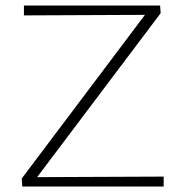

<svg xmlns="http://www.w3.org/2000/svg" viewBox="-20 -678 657 698"><path d="M575 -36V0H61L59 -29L507 -624L67 -622V-658H562L564 -630L115 -34Z"/></svg>

Font: Ysabeau SC Light
Style: Regular
Weight: 300
Designer: Christian Thalmann (Catharsis Fonts)
Version: Version 0.003